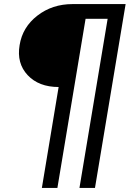

<svg xmlns="http://www.w3.org/2000/svg" viewBox="-20 -720 640 940"><path d="M185 200 267 -294Q170 -294 115.5 -352Q61 -410 76 -499Q90 -587 163 -643.5Q236 -700 335 -700H595L445 200H369L507 -628H399L261 200Z"/></svg>

Font: CommitMono
Style: Italic
Weight: 400
Monospace: yes
Designer: Eigil Nikolajsen
Foundry: Eigil Nikolajsen
Version: Version 1.143